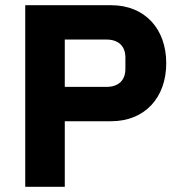

<svg xmlns="http://www.w3.org/2000/svg" viewBox="-20 -718 696 738"><path d="M229 0V-252H407C537 -252 619 -343 619 -475C619 -607 537 -698 407 -698H77V0ZM229 -566H389C434 -566 462 -542 462 -497V-453C462 -408 434 -384 389 -384H229Z"/></svg>

Font: IBM Plex Sans Thai Looped
Style: Bold
Weight: 700
Designer: Mike Abbink, Paul van der Laan, Pieter van Rosmalen, Ben Mitchell, Mark Frömberg
Foundry: Bold Monday
Version: Version 1.1